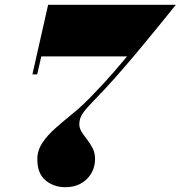

<svg xmlns="http://www.w3.org/2000/svg" viewBox="-20 -770 752 800"><path d="M135.5 -106Q135.5 -143 156.5 -174.8Q177.5 -206.5 211 -236Q244.5 -265.5 283 -296.8Q321.5 -328 356.5 -364.5Q389 -398 411.5 -422.2Q434 -446.5 456 -472Q478 -497.5 509.5 -535H152L135 -460H115L180.5 -750H712.5Q712.5 -750 693.5 -726.2Q674.5 -702.5 642.8 -663.5Q611 -624.5 572.5 -578Q534 -531.5 494.2 -485.5Q454.5 -439.5 420 -402.5Q382 -361.5 357.8 -336.8Q333.5 -312 322 -293.2Q310.5 -274.5 310.5 -252Q310.5 -236 320.2 -220.5Q330 -205 343 -188.5Q356 -172 366 -152.5Q376 -133 376 -108Q376 -58 341.8 -24Q307.5 10 252 10Q204 10 169.8 -18.5Q135.5 -47 135.5 -106Z"/></svg>

Font: Bodoni* 11pt Fatface
Style: Italic
Weight: 900
Italic angle: -13°
Version: Version 2.3